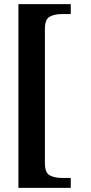

<svg xmlns="http://www.w3.org/2000/svg" viewBox="-20 -780 440 928"><path d="M69 128V-760H322V-712H278Q244 -712 220.5 -699.5Q197 -687 197 -640V8Q197 55 220.5 67.5Q244 80 278 80H322V128Z"/></svg>

Font: Noto Serif Bengali
Style: Bold
Weight: 700
Designer: Juan Bruce, Universal Thirst, Indian Type Foundry and the Monotype Design Team.
Foundry: Monotype Imaging Inc.
Version: Version 2.003; ttfautohint (v1.8.4.7-5d5b)